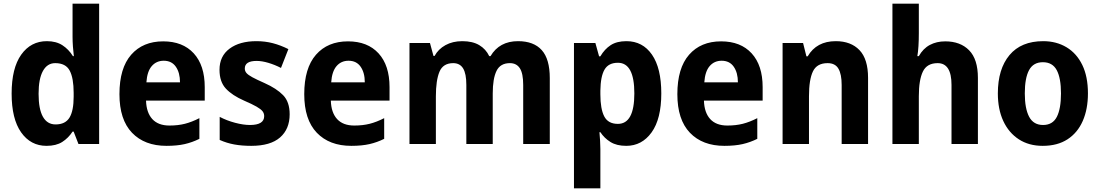

<svg xmlns="http://www.w3.org/2000/svg" viewBox="-20 -780 5957 1040"><path d="M232 10Q146 10 94.5 -63Q43 -136 43 -273Q43 -411 95 -484Q147 -557 234 -557Q284 -557 318 -535Q352 -513 375 -476H380Q377 -499 375 -528Q373 -557 373 -580V-760H517V0H405L379 -67H373Q350 -32 317 -11Q284 10 232 10ZM281 -106Q334 -106 356.5 -143Q379 -180 379 -256V-277Q379 -357 357.5 -397.5Q336 -438 279 -438Q236 -438 212.5 -395.5Q189 -353 189 -272Q189 -189 212.5 -147.5Q236 -106 281 -106Z M864 -556Q970 -556 1029.5 -491Q1089 -426 1089 -308V-235H771Q773 -170 805 -135Q837 -100 898 -100Q944 -100 981.5 -109.5Q1019 -119 1060 -140V-28Q1022 -9 980.5 0.5Q939 10 882 10Q763 10 695 -61Q627 -132 627 -270Q627 -411 690.5 -483.5Q754 -556 864 -556ZM867 -451Q827 -451 802 -422Q777 -393 773 -334H955Q955 -386 932.5 -418.5Q910 -451 867 -451Z M1549 -161Q1549 -81 1497 -35.5Q1445 10 1341 10Q1290 10 1249 2.5Q1208 -5 1170 -22V-147Q1208 -127 1253 -115Q1298 -103 1334 -103Q1411 -103 1411 -151Q1411 -166 1402 -177.5Q1393 -189 1369.5 -202.5Q1346 -216 1302 -235Q1238 -263 1203.5 -300Q1169 -337 1169 -402Q1169 -476 1223.5 -516.5Q1278 -557 1369 -557Q1416 -557 1458 -546Q1500 -535 1542 -514L1502 -412Q1469 -429 1434 -439.5Q1399 -450 1370 -450Q1306 -450 1306 -409Q1306 -395 1315 -384.5Q1324 -374 1347 -361.5Q1370 -349 1413 -330Q1478 -301 1513.5 -264.5Q1549 -228 1549 -161Z M1865 -556Q1971 -556 2030.5 -491Q2090 -426 2090 -308V-235H1772Q1774 -170 1806 -135Q1838 -100 1899 -100Q1945 -100 1982.5 -109.5Q2020 -119 2061 -140V-28Q2023 -9 1981.5 0.5Q1940 10 1883 10Q1764 10 1696 -61Q1628 -132 1628 -270Q1628 -411 1691.5 -483.5Q1755 -556 1865 -556ZM1868 -451Q1828 -451 1803 -422Q1778 -393 1774 -334H1956Q1956 -386 1933.5 -418.5Q1911 -451 1868 -451Z M2786 -557Q2871 -557 2914.5 -508.5Q2958 -460 2958 -357V0H2814V-320Q2814 -382 2796 -410Q2778 -438 2742 -438Q2690 -438 2669.5 -396Q2649 -354 2649 -274V0H2506V-320Q2506 -381 2488.5 -409.5Q2471 -438 2435 -438Q2380 -438 2360.5 -391.5Q2341 -345 2341 -258V0H2198V-547H2309L2328 -477H2334Q2354 -514 2393 -535.5Q2432 -557 2484 -557Q2540 -557 2576 -535.5Q2612 -514 2630 -476H2637Q2685 -557 2786 -557Z M3373 -557Q3461 -557 3511.5 -484Q3562 -411 3562 -274Q3562 -136 3509.5 -63Q3457 10 3372 10Q3320 10 3286.5 -11Q3253 -32 3232 -64H3227Q3229 -41 3230.5 -17.5Q3232 6 3232 27V240H3089V-547H3205L3225 -475H3232Q3255 -514 3288 -535.5Q3321 -557 3373 -557ZM3327 -440Q3276 -440 3254.5 -403Q3233 -366 3232 -289V-269Q3232 -190 3253 -149.5Q3274 -109 3327 -109Q3416 -109 3416 -274Q3416 -440 3327 -440Z M3886 -556Q3992 -556 4051.5 -491Q4111 -426 4111 -308V-235H3793Q3795 -170 3827 -135Q3859 -100 3920 -100Q3966 -100 4003.5 -109.5Q4041 -119 4082 -140V-28Q4044 -9 4002.5 0.5Q3961 10 3904 10Q3785 10 3717 -61Q3649 -132 3649 -270Q3649 -411 3712.5 -483.5Q3776 -556 3886 -556ZM3889 -451Q3849 -451 3824 -422Q3799 -393 3795 -334H3977Q3977 -386 3954.5 -418.5Q3932 -451 3889 -451Z M4507 -557Q4589 -557 4635.5 -508.5Q4682 -460 4682 -358V0H4539V-320Q4539 -378 4521.5 -408Q4504 -438 4463 -438Q4405 -438 4383.5 -393.5Q4362 -349 4362 -259V0H4219V-547H4330L4348 -475H4355Q4403 -557 4507 -557Z M4957 -601Q4957 -562 4955 -530.5Q4953 -499 4949 -476H4957Q4980 -517 5016.5 -536.5Q5053 -556 5100 -556Q5182 -556 5229.5 -507.5Q5277 -459 5277 -358V0H5134V-320Q5134 -438 5059 -438Q5001 -438 4979 -392.5Q4957 -347 4957 -259V0H4814V-760H4957Z M5873 -274Q5873 -189 5845 -125Q5817 -61 5762.5 -25.5Q5708 10 5628 10Q5553 10 5498.5 -25.5Q5444 -61 5414.5 -124.5Q5385 -188 5385 -274Q5385 -406 5448 -481.5Q5511 -557 5631 -557Q5702 -557 5757 -524Q5812 -491 5842.5 -428Q5873 -365 5873 -274ZM5531 -274Q5531 -192 5554.5 -147.5Q5578 -103 5630 -103Q5682 -103 5704.5 -147Q5727 -191 5727 -274Q5727 -357 5704 -400Q5681 -443 5629 -443Q5577 -443 5554 -400Q5531 -357 5531 -274Z"/></svg>

Font: Noto Sans Hebrew SemiCondensed
Style: Bold
Weight: 700
Width: 4
Designer: Monotype Design Team
Foundry: Monotype Imaging Inc.
Version: Version 2.004; ttfautohint (v1.8.4.7-5d5b)